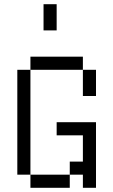

<svg xmlns="http://www.w3.org/2000/svg" viewBox="-20 -895 540 915"><path d="M125 -62.5V0H312.5V-62.5ZM125 -62.5Q125 -62.5 125 -562.5H62.5Q62.5 -562.5 62.5 -62.5ZM375 -62.5V0H437.5V-312.5H250V-250H375Q375 -250 375 -125H312.5V-62.5ZM375 -562.5Q375 -562.5 375 -437.5H437.5Q437.5 -437.5 437.5 -562.5ZM125 -562.5H375V-625H125ZM187.5 -875Q187.5 -875 187.5 -750H250Q250 -750 250 -875Z"/></svg>

Font: Unifont
Style: Regular
Weight: 500
Version: Version 15.1.04